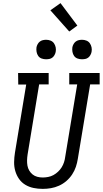

<svg xmlns="http://www.w3.org/2000/svg" viewBox="-20 -1203 659 1231"><path d="M254 8Q223 8 194.5 2Q166 -4 142 -18.5Q118 -33 102 -56Q86 -79 78 -106.5Q70 -134 70.5 -164Q71 -194 76 -225L148 -661H97L96 -735H292V-662H231L157 -213Q154 -194 153.5 -176Q153 -158 156 -141Q159 -124 167.5 -109.5Q176 -95 189 -84.5Q202 -74 219 -69.5Q236 -65 254 -65Q271 -65 289 -68.5Q307 -72 322.5 -80.5Q338 -89 352 -102Q366 -115 375.5 -130.5Q385 -146 390.5 -163Q396 -180 398 -197L475 -662H424V-735H619V-662H558L479 -185Q475 -159 466.5 -133.5Q458 -108 442.5 -84.5Q427 -61 405.5 -42.5Q384 -24 358.5 -12.5Q333 -1 306.5 3.5Q280 8 254 8ZM505 -823Q490 -823 476.5 -828Q463 -833 455 -844.5Q447 -856 444.5 -870.5Q442 -885 444 -900Q446 -910 451.5 -920Q457 -930 465.5 -936.5Q474 -943 484.5 -945.5Q495 -948 506 -948Q521 -948 534.5 -942.5Q548 -937 556 -925.5Q564 -914 567 -899.5Q570 -885 567 -870Q565 -860 559.5 -850Q554 -840 545.5 -833.5Q537 -827 526.5 -825Q516 -823 505 -823ZM275 -823Q260 -823 246.5 -828Q233 -833 225 -844.5Q217 -856 214.5 -870.5Q212 -885 214 -900Q216 -910 221.5 -920Q227 -930 235.5 -936.5Q244 -943 254.5 -945.5Q265 -948 276 -948Q291 -948 304.5 -942.5Q318 -937 326 -925.5Q334 -914 337 -899.5Q340 -885 337 -870Q335 -860 329.5 -850Q324 -840 315.5 -833.5Q307 -827 296.5 -825Q286 -823 275 -823ZM424 -1001 303 -1137 368 -1183 476 -1039Z"/></svg>

Font: Iosevka Plex Etoile
Style: Italic
Weight: 400
Italic angle: -9°
Designer: Belleve Invis
Foundry: Belleve Invis
Version: Version 25.1.1; ttfautohint (v1.8.4)